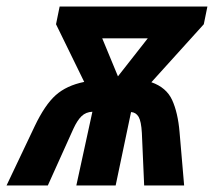

<svg xmlns="http://www.w3.org/2000/svg" viewBox="-71 -566 653 586"><path d="M35 -181Q66 -246 99 -275.5Q132 -305 186 -316L100 -492L111 -546H562L551 -492L391 -315Q437 -299 454.5 -260.5Q472 -222 477 -163L491 0H369L362 -160Q360 -196 352 -209.5Q344 -223 329 -224L282 0H162L211 -225Q191 -224 178 -211.5Q165 -199 153 -173L75 0H-51ZM289 -333 380 -449H241Z"/></svg>

Font: Noto Sans SemiCondensed
Style: Bold Italic
Weight: 700
Width: 4
Italic angle: -12°
Designer: Monotype Design Team
Foundry: Monotype Imaging Inc.
Version: Version 2.013; ttfautohint (v1.8.4.7-5d5b)